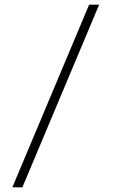

<svg xmlns="http://www.w3.org/2000/svg" viewBox="-20 -708 504 824"><path d="M362.5 -688H405.5L76 96H33Z"/></svg>

Font: League Spartan Thin ExtraLight
Style: Regular
Weight: 250
Version: Version 2.002